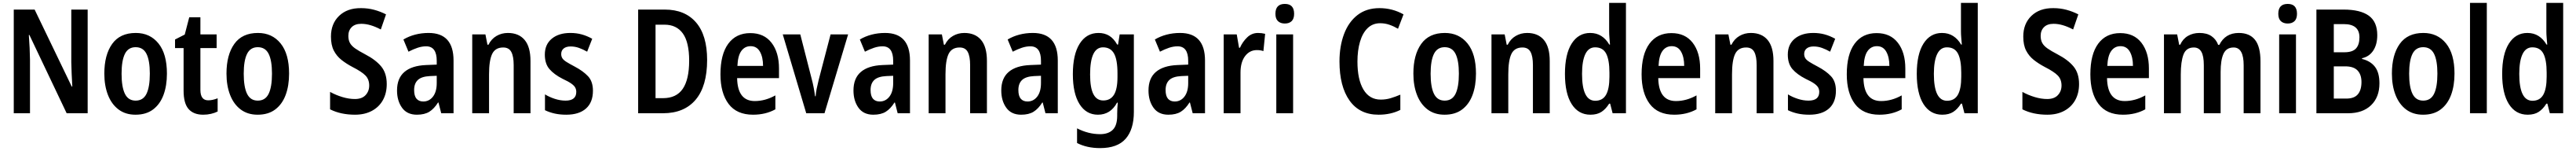

<svg xmlns="http://www.w3.org/2000/svg" viewBox="-20 -780 17775 1040"><path d="M585 0H440L183 -539H179Q186 -445 187 -368V0H75V-714H219L475 -184H479Q476 -229 474.5 -272Q473 -315 472 -351V-714H585Z M1132 -273Q1132 -190 1108.5 -126.5Q1085 -63 1037 -26.5Q989 10 915 10Q846 10 798 -26Q750 -62 725 -126Q700 -190 700 -273Q700 -402 754 -477.5Q808 -553 917 -553Q1015 -553 1073.5 -481Q1132 -409 1132 -273ZM819 -272Q819 -181 842 -134Q865 -87 916 -87Q968 -87 991 -134Q1014 -181 1014 -273Q1014 -363 991 -409Q968 -455 916 -455Q865 -455 842 -409Q819 -363 819 -272Z M1417 -89Q1447 -89 1482 -103V-12Q1462 -2 1436.5 4Q1411 10 1382 10Q1316 10 1281.5 -29Q1247 -68 1247 -156V-449H1188V-508L1255 -542L1286 -661H1363V-543H1475V-449H1363V-161Q1363 -89 1417 -89Z M1975 -273Q1975 -190 1951.5 -126.5Q1928 -63 1880 -26.5Q1832 10 1758 10Q1689 10 1641 -26Q1593 -62 1568 -126Q1543 -190 1543 -273Q1543 -402 1597 -477.5Q1651 -553 1760 -553Q1858 -553 1916.5 -481Q1975 -409 1975 -273ZM1662 -272Q1662 -181 1685 -134Q1708 -87 1759 -87Q1811 -87 1834 -134Q1857 -181 1857 -273Q1857 -363 1834 -409Q1811 -455 1759 -455Q1708 -455 1685 -409Q1662 -363 1662 -272Z M2649 -201Q2649 -138 2622.5 -90.5Q2596 -43 2546.5 -16.5Q2497 10 2430 10Q2382 10 2339 1Q2296 -8 2258 -27V-147Q2298 -125 2343 -111.5Q2388 -98 2429 -98Q2478 -98 2503 -125Q2528 -152 2528 -191Q2528 -233 2502.5 -259.5Q2477 -286 2412 -319Q2370 -341 2336.5 -367.5Q2303 -394 2283.5 -432Q2264 -470 2264 -528Q2264 -617 2320.5 -671Q2377 -725 2472 -724Q2519 -724 2562 -712.5Q2605 -701 2644 -681L2608 -577Q2572 -596 2538.5 -606Q2505 -616 2473 -616Q2430 -616 2407 -593Q2384 -570 2384 -533Q2384 -504 2395 -484Q2406 -464 2431 -446.5Q2456 -429 2500 -406Q2573 -368 2611 -322Q2649 -276 2649 -201Z M2938 -553Q3110 -553 3110 -363V0H3025L3006 -74H3003Q2976 -31 2943 -10.5Q2910 10 2857 10Q2789 10 2754.5 -38Q2720 -86 2720 -157Q2720 -241 2771 -284.5Q2822 -328 2920 -332L2994 -335V-361Q2994 -461 2921 -461Q2892 -461 2862 -451Q2832 -441 2799 -424L2764 -508Q2801 -530 2845 -541.5Q2889 -553 2938 -553ZM2946 -256Q2889 -253 2863.5 -229Q2838 -205 2838 -160Q2838 -119 2854.5 -100Q2871 -81 2901 -81Q2942 -81 2968 -114.5Q2994 -148 2994 -208V-258Z M3485 -553Q3560 -553 3600.5 -505Q3641 -457 3641 -360V0H3525V-332Q3525 -392 3508.5 -422.5Q3492 -453 3453 -453Q3398 -453 3376.5 -408.5Q3355 -364 3355 -268V0H3239V-543H3330L3344 -472H3351Q3371 -512 3406.5 -532.5Q3442 -553 3485 -553Z M4072 -155Q4072 -75 4024 -32.5Q3976 10 3888 10Q3844 10 3808 2Q3772 -6 3741 -21V-130Q3770 -112 3808 -99.5Q3846 -87 3883 -87Q3957 -87 3957 -147Q3957 -163 3950 -176.5Q3943 -190 3922.5 -204.5Q3902 -219 3863 -237Q3804 -267 3772 -304Q3740 -341 3740 -404Q3740 -474 3788 -513.5Q3836 -553 3916 -553Q3958 -553 3994.5 -543Q4031 -533 4067 -513L4032 -424Q4004 -440 3976 -450Q3948 -460 3918 -460Q3887 -460 3870 -446Q3853 -432 3853 -408Q3853 -392 3860.5 -379.5Q3868 -367 3888.5 -354Q3909 -341 3947 -321Q4004 -291 4038 -255Q4072 -219 4072 -155Z M4860 -367Q4860 -187 4781 -93.5Q4702 0 4555 0H4384V-714H4568Q4707 -714 4783.5 -625.5Q4860 -537 4860 -367ZM4736 -362Q4736 -489 4692.5 -549.5Q4649 -610 4566 -610H4504V-104H4556Q4648 -104 4692 -168.5Q4736 -233 4736 -362Z M5158 -552Q5253 -552 5304.5 -485.5Q5356 -419 5356 -308V-242H5067Q5070 -84 5189 -84Q5261 -84 5331 -123V-27Q5264 10 5177 10Q5064 10 5008 -64.5Q4952 -139 4952 -268Q4952 -406 5006 -479Q5060 -552 5158 -552ZM5160 -462Q5120 -462 5096 -429Q5072 -396 5069 -326H5246Q5246 -386 5224.5 -424Q5203 -462 5160 -462Z M5544 0 5382 -543H5503L5581 -239Q5589 -210 5595 -178.5Q5601 -147 5605 -117H5609Q5610 -139 5616 -168.5Q5622 -198 5630 -230L5712 -543H5833L5670 0Z M6088 -553Q6260 -553 6260 -363V0H6175L6156 -74H6153Q6126 -31 6093 -10.5Q6060 10 6007 10Q5939 10 5904.5 -38Q5870 -86 5870 -157Q5870 -241 5921 -284.5Q5972 -328 6070 -332L6144 -335V-361Q6144 -461 6071 -461Q6042 -461 6012 -451Q5982 -441 5949 -424L5914 -508Q5951 -530 5995 -541.5Q6039 -553 6088 -553ZM6096 -256Q6039 -253 6013.5 -229Q5988 -205 5988 -160Q5988 -119 6004.5 -100Q6021 -81 6051 -81Q6092 -81 6118 -114.5Q6144 -148 6144 -208V-258Z M6635 -553Q6710 -553 6750.5 -505Q6791 -457 6791 -360V0H6675V-332Q6675 -392 6658.5 -422.5Q6642 -453 6603 -453Q6548 -453 6526.5 -408.5Q6505 -364 6505 -268V0H6389V-543H6480L6494 -472H6501Q6521 -512 6556.5 -532.5Q6592 -553 6635 -553Z M7108 -553Q7280 -553 7280 -363V0H7195L7176 -74H7173Q7146 -31 7113 -10.5Q7080 10 7027 10Q6959 10 6924.5 -38Q6890 -86 6890 -157Q6890 -241 6941 -284.5Q6992 -328 7090 -332L7164 -335V-361Q7164 -461 7091 -461Q7062 -461 7032 -451Q7002 -441 6969 -424L6934 -508Q6971 -530 7015 -541.5Q7059 -553 7108 -553ZM7116 -256Q7059 -253 7033.5 -229Q7008 -205 7008 -160Q7008 -119 7024.5 -100Q7041 -81 7071 -81Q7112 -81 7138 -114.5Q7164 -148 7164 -208V-258Z M7561 -553Q7603 -553 7634.5 -534Q7666 -515 7690 -473H7696L7707 -543H7805V-9Q7805 111 7748.5 175.5Q7692 240 7572 240Q7481 240 7413 205V104Q7491 144 7572 144Q7629 144 7659.5 114Q7690 84 7690 17V4Q7690 -32 7694 -73H7689Q7644 10 7557 10Q7476 10 7430 -63Q7384 -136 7384 -269Q7384 -405 7431 -479Q7478 -553 7561 -553ZM7592 -454Q7503 -454 7503 -267Q7503 -176 7525.5 -132Q7548 -88 7594 -88Q7643 -88 7667.5 -127Q7692 -166 7692 -250V-274Q7692 -369 7668 -411.5Q7644 -454 7592 -454Z M8124 -553Q8296 -553 8296 -363V0H8211L8192 -74H8189Q8162 -31 8129 -10.5Q8096 10 8043 10Q7975 10 7940.5 -38Q7906 -86 7906 -157Q7906 -241 7957 -284.5Q8008 -328 8106 -332L8180 -335V-361Q8180 -461 8107 -461Q8078 -461 8048 -451Q8018 -441 7985 -424L7950 -508Q7987 -530 8031 -541.5Q8075 -553 8124 -553ZM8132 -256Q8075 -253 8049.5 -229Q8024 -205 8024 -160Q8024 -119 8040.5 -100Q8057 -81 8087 -81Q8128 -81 8154 -114.5Q8180 -148 8180 -208V-258Z M8662 -553Q8687 -553 8711 -547L8699 -428Q8680 -435 8654 -435Q8604 -435 8572.5 -393.5Q8541 -352 8541 -280V0H8425V-543H8515L8531 -451H8537Q8556 -493 8587.5 -523Q8619 -553 8662 -553Z M8847 -753Q8911 -753 8911 -685Q8911 -651 8894 -634.5Q8877 -618 8847 -618Q8817 -618 8799.5 -634.5Q8782 -651 8782 -685Q8782 -753 8847 -753ZM8904 -543V0H8788V-543Z M9505 -620Q9453 -620 9418 -586Q9383 -552 9365.5 -492Q9348 -432 9348 -356Q9348 -232 9389.5 -163Q9431 -94 9509 -94Q9545 -94 9578 -104Q9611 -114 9644 -128V-23Q9578 10 9494 10Q9363 10 9293.5 -87.5Q9224 -185 9224 -357Q9224 -462 9255.5 -545.5Q9287 -629 9348.5 -676.5Q9410 -724 9500 -724Q9589 -724 9666 -681L9628 -582Q9599 -599 9568.5 -609.5Q9538 -620 9505 -620Z M10166 -273Q10166 -190 10142.5 -126.5Q10119 -63 10071 -26.5Q10023 10 9949 10Q9880 10 9832 -26Q9784 -62 9759 -126Q9734 -190 9734 -273Q9734 -402 9788 -477.5Q9842 -553 9951 -553Q10049 -553 10107.5 -481Q10166 -409 10166 -273ZM9853 -272Q9853 -181 9876 -134Q9899 -87 9950 -87Q10002 -87 10025 -134Q10048 -181 10048 -273Q10048 -363 10025 -409Q10002 -455 9950 -455Q9899 -455 9876 -409Q9853 -363 9853 -272Z M10519 -553Q10594 -553 10634.5 -505Q10675 -457 10675 -360V0H10559V-332Q10559 -392 10542.5 -422.5Q10526 -453 10487 -453Q10432 -453 10410.5 -408.5Q10389 -364 10389 -268V0H10273V-543H10364L10378 -472H10385Q10405 -512 10440.5 -532.5Q10476 -553 10519 -553Z M10956 10Q10873 10 10826.5 -63Q10780 -136 10780 -271Q10780 -407 10826.5 -480Q10873 -553 10954 -553Q10998 -553 11031 -532Q11064 -511 11086 -473H11091Q11089 -497 11087 -520.5Q11085 -544 11085 -563V-760H11201V0H11109L11092 -66H11085Q11062 -29 11032 -9.5Q11002 10 10956 10ZM10989 -86Q11040 -86 11063.5 -127Q11087 -168 11087 -252V-279Q11087 -367 11064.5 -410.5Q11042 -454 10988 -454Q10943 -454 10920.5 -407Q10898 -360 10898 -271Q10898 -86 10989 -86Z M11515 -552Q11610 -552 11661.5 -485.5Q11713 -419 11713 -308V-242H11424Q11427 -84 11546 -84Q11618 -84 11688 -123V-27Q11621 10 11534 10Q11421 10 11365 -64.5Q11309 -139 11309 -268Q11309 -406 11363 -479Q11417 -552 11515 -552ZM11517 -462Q11477 -462 11453 -429Q11429 -396 11426 -326H11603Q11603 -386 11581.5 -424Q11560 -462 11517 -462Z M12063 -553Q12138 -553 12178.5 -505Q12219 -457 12219 -360V0H12103V-332Q12103 -392 12086.5 -422.5Q12070 -453 12031 -453Q11976 -453 11954.5 -408.5Q11933 -364 11933 -268V0H11817V-543H11908L11922 -472H11929Q11949 -512 11984.5 -532.5Q12020 -553 12063 -553Z M12650 -155Q12650 -75 12602 -32.5Q12554 10 12466 10Q12422 10 12386 2Q12350 -6 12319 -21V-130Q12348 -112 12386 -99.5Q12424 -87 12461 -87Q12535 -87 12535 -147Q12535 -163 12528 -176.5Q12521 -190 12500.5 -204.5Q12480 -219 12441 -237Q12382 -267 12350 -304Q12318 -341 12318 -404Q12318 -474 12366 -513.5Q12414 -553 12494 -553Q12536 -553 12572.5 -543Q12609 -533 12645 -513L12610 -424Q12582 -440 12554 -450Q12526 -460 12496 -460Q12465 -460 12448 -446Q12431 -432 12431 -408Q12431 -392 12438.5 -379.5Q12446 -367 12466.5 -354Q12487 -341 12525 -321Q12582 -291 12616 -255Q12650 -219 12650 -155Z M12931 -552Q13026 -552 13077.5 -485.5Q13129 -419 13129 -308V-242H12840Q12843 -84 12962 -84Q13034 -84 13104 -123V-27Q13037 10 12950 10Q12837 10 12781 -64.5Q12725 -139 12725 -268Q12725 -406 12779 -479Q12833 -552 12931 -552ZM12933 -462Q12893 -462 12869 -429Q12845 -396 12842 -326H13019Q13019 -386 12997.5 -424Q12976 -462 12933 -462Z M13384 10Q13301 10 13254.5 -63Q13208 -136 13208 -271Q13208 -407 13254.5 -480Q13301 -553 13382 -553Q13426 -553 13459 -532Q13492 -511 13514 -473H13519Q13517 -497 13515 -520.5Q13513 -544 13513 -563V-760H13629V0H13537L13520 -66H13513Q13490 -29 13460 -9.5Q13430 10 13384 10ZM13417 -86Q13468 -86 13491.5 -127Q13515 -168 13515 -252V-279Q13515 -367 13492.5 -410.5Q13470 -454 13416 -454Q13371 -454 13348.5 -407Q13326 -360 13326 -271Q13326 -86 13417 -86Z M14328 -201Q14328 -138 14301.5 -90.5Q14275 -43 14225.5 -16.5Q14176 10 14109 10Q14061 10 14018 1Q13975 -8 13937 -27V-147Q13977 -125 14022 -111.5Q14067 -98 14108 -98Q14157 -98 14182 -125Q14207 -152 14207 -191Q14207 -233 14181.5 -259.5Q14156 -286 14091 -319Q14049 -341 14015.5 -367.5Q13982 -394 13962.5 -432Q13943 -470 13943 -528Q13943 -617 13999.5 -671Q14056 -725 14151 -724Q14198 -724 14241 -712.5Q14284 -701 14323 -681L14287 -577Q14251 -596 14217.5 -606Q14184 -616 14152 -616Q14109 -616 14086 -593Q14063 -570 14063 -533Q14063 -504 14074 -484Q14085 -464 14110 -446.5Q14135 -429 14179 -406Q14252 -368 14290 -322Q14328 -276 14328 -201Z M14612 -552Q14707 -552 14758.5 -485.5Q14810 -419 14810 -308V-242H14521Q14524 -84 14643 -84Q14715 -84 14785 -123V-27Q14718 10 14631 10Q14518 10 14462 -64.5Q14406 -139 14406 -268Q14406 -406 14460 -479Q14514 -552 14612 -552ZM14614 -462Q14574 -462 14550 -429Q14526 -396 14523 -326H14700Q14700 -386 14678.5 -424Q14657 -462 14614 -462Z M15430 -553Q15505 -553 15542.5 -505.5Q15580 -458 15580 -358V0H15464V-330Q15464 -453 15395 -453Q15345 -453 15325 -410Q15305 -367 15305 -284V0H15189V-331Q15189 -394 15172 -423.5Q15155 -453 15120 -453Q15067 -453 15048.5 -404Q15030 -355 15030 -267V0H14914V-543H15005L15019 -472H15026Q15044 -512 15079 -532.5Q15114 -553 15159 -553Q15210 -553 15242 -531Q15274 -509 15288 -471H15296Q15337 -553 15430 -553Z M15768 -753Q15832 -753 15832 -685Q15832 -651 15815 -634.5Q15798 -618 15768 -618Q15738 -618 15720.5 -634.5Q15703 -651 15703 -685Q15703 -753 15768 -753ZM15825 -543V0H15709V-543Z M16154 -714Q16269 -714 16327.5 -672Q16386 -630 16386 -538Q16386 -474 16358.5 -432Q16331 -390 16281 -379V-374Q16339 -360 16370 -320Q16401 -280 16401 -206Q16401 -111 16343.5 -55.5Q16286 0 16184 0H15966V-714ZM16159 -420Q16215 -420 16239 -446Q16263 -472 16263 -523Q16263 -614 16155 -614H16086V-420ZM16086 -323V-101H16172Q16227 -101 16252 -130.5Q16277 -160 16277 -215Q16277 -266 16250 -294.5Q16223 -323 16165 -323Z M16919 -273Q16919 -190 16895.5 -126.5Q16872 -63 16824 -26.5Q16776 10 16702 10Q16633 10 16585 -26Q16537 -62 16512 -126Q16487 -190 16487 -273Q16487 -402 16541 -477.5Q16595 -553 16704 -553Q16802 -553 16860.5 -481Q16919 -409 16919 -273ZM16606 -272Q16606 -181 16629 -134Q16652 -87 16703 -87Q16755 -87 16778 -134Q16801 -181 16801 -273Q16801 -363 16778 -409Q16755 -455 16703 -455Q16652 -455 16629 -409Q16606 -363 16606 -272Z M17142 0H17026V-760H17142Z M17424 10Q17341 10 17294.5 -63Q17248 -136 17248 -271Q17248 -407 17294.5 -480Q17341 -553 17422 -553Q17466 -553 17499 -532Q17532 -511 17554 -473H17559Q17557 -497 17555 -520.5Q17553 -544 17553 -563V-760H17669V0H17577L17560 -66H17553Q17530 -29 17500 -9.5Q17470 10 17424 10ZM17457 -86Q17508 -86 17531.5 -127Q17555 -168 17555 -252V-279Q17555 -367 17532.5 -410.5Q17510 -454 17456 -454Q17411 -454 17388.5 -407Q17366 -360 17366 -271Q17366 -86 17457 -86Z"/></svg>

Font: Noto Sans Devanagari Condensed SemiBold
Style: Regular
Weight: 600
Width: 3
Designer: Jelle Bosma - Monotype Design Team
Foundry: Monotype Imaging Inc.
Version: Version 2.004; ttfautohint (v1.8.4.7-5d5b)